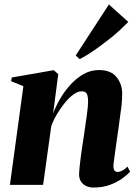

<svg xmlns="http://www.w3.org/2000/svg" viewBox="-20 -830 614 862"><path d="M218.5 -321Q230.5 -353 250.2 -387Q270 -421 296.8 -450.2Q323.5 -479.5 355.5 -497.5Q387.5 -515.5 424.5 -515.5Q478 -515.5 503.2 -484Q528.5 -452.5 528.5 -409.5Q528.5 -382.5 525.5 -355.2Q522.5 -328 518.2 -300.2Q514 -272.5 510.5 -244Q507 -218 502.5 -187.8Q498 -157.5 494.5 -130.8Q491 -104 489 -87.5Q489 -70 494.5 -64Q500 -58 507.5 -58Q516 -58 527.8 -63.5Q539.5 -69 552.5 -82L564 -59Q551.5 -45 529 -28.8Q506.5 -12.5 474 -0.2Q441.5 12 397.5 12Q383.5 12 369 6Q354.5 0 344.8 -13.2Q335 -26.5 335 -48.5Q335 -57.5 337 -77Q339 -96.5 342.2 -121.5Q345.5 -146.5 349.2 -172.2Q353 -198 356.5 -219.5Q360 -245 363.5 -268.5Q367 -292 369.8 -312.2Q372.5 -332.5 374 -348.2Q375.5 -364 375.5 -373Q375.5 -388.5 373.2 -399Q371 -409.5 364.8 -414.8Q358.5 -420 346 -420Q329 -420 309.5 -405.8Q290 -391.5 271 -368.2Q252 -345 235.8 -317.5Q219.5 -290 210 -263L173.5 0H24.5L85 -443L30 -465.5L32.5 -482L221.5 -515L241.5 -497ZM320 -581 469 -810 556 -731.5Q540 -715 519.5 -696Q499 -677 475.5 -658.2Q452 -639.5 427.8 -621.8Q403.5 -604 380.5 -589.2Q357.5 -574.5 337.5 -564.5Z"/></svg>

Font: Merriweather 144pt ExtraBold
Style: Italic
Weight: 800
Italic angle: -7.8°
Version: Version 2.101